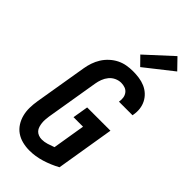

<svg xmlns="http://www.w3.org/2000/svg" viewBox="-307 -1046 1114 1114"><g transform="rotate(45 250.0 -489.5)"><path d="M201 8Q171 8 143 1Q115 -6 92.5 -21.5Q70 -37 55 -60.5Q40 -84 33 -111.5Q26 -139 26.5 -168.5Q27 -198 32 -228L86 -552Q90 -577 98.5 -602Q107 -627 121 -649.5Q135 -672 155.5 -691Q176 -710 200 -722Q224 -734 249.5 -738.5Q275 -743 300 -743Q326 -743 351 -739.5Q376 -736 398.5 -726.5Q421 -717 439 -700.5Q457 -684 468 -662.5Q479 -641 482 -616Q485 -591 480 -565Q480 -564 480 -562.5Q480 -561 479 -560H368Q368 -560 368 -561Q368 -562 368 -562Q371 -579 368.5 -595Q366 -611 356.5 -623.5Q347 -636 332 -641.5Q317 -647 300 -647Q280 -647 260.5 -638Q241 -629 227.5 -612.5Q214 -596 206.5 -576Q199 -556 196 -537L142 -212Q140 -198 139 -184Q138 -170 139.5 -156.5Q141 -143 145 -130Q149 -117 157.5 -107.5Q166 -98 179 -93Q192 -88 206 -88Q227 -88 248 -94.5Q269 -101 290 -109L323 -310H245L261 -406H452L393 -47Q347 -22 298 -7Q249 8 201 8ZM313 -789 262 -841 421 -987 483 -923Z"/></g></svg>

Font: Iosevka SS04
Style: Bold Italic
Weight: 700
Italic angle: -9°
Monospace: yes
Designer: Belleve Invis
Foundry: Belleve Invis
Version: Version 19.0.0; ttfautohint (v1.8.4)